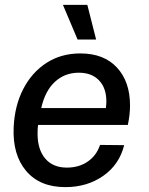

<svg xmlns="http://www.w3.org/2000/svg" viewBox="-20 -757 611 787"><path d="M36 -235Q40 -324 75.5 -392.5Q111 -461 171 -499.5Q231 -538 309 -538Q406 -538 459.5 -480Q513 -422 513 -325Q513 -287 504 -245H136Q134 -233 134 -209Q134 -144 165.5 -107Q197 -70 254 -70Q304 -70 340 -95Q376 -120 390 -163L489 -162Q469 -82 403 -36Q337 10 248 10Q143 10 87 -56.5Q31 -123 36 -235ZM414 -314Q416 -332 416 -341Q416 -396 386 -427.5Q356 -459 303 -459Q246 -459 205.5 -422Q165 -385 149 -314ZM238 -737H338L374 -595H298Z"/></svg>

Font: Mona Sans Medium
Style: Italic
Weight: 500
Italic angle: -11.7°
Designer: Deni Anggara
Foundry: GitHub
Version: Version 2.000